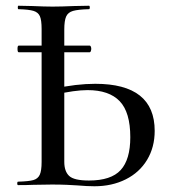

<svg xmlns="http://www.w3.org/2000/svg" viewBox="-20 -645 594 669"><path d="M41 -475Q41 -486 45 -486H293Q295 -486 296.5 -482.5Q298 -479 298 -475Q298 -471 296.5 -467Q295 -463 293 -463H45Q41 -463 41 -475ZM249 1Q235 0 212.5 -1Q190 -2 161 -2L96 -1Q76 0 43 0Q40 0 40 -6Q40 -12 43 -12Q80 -13 96 -17.5Q112 -22 118.5 -36Q125 -50 125 -81V-544Q125 -575 119 -588.5Q113 -602 97 -607Q81 -612 44 -613Q42 -613 42 -619Q42 -625 44 -625L92 -624Q136 -622 163 -622Q193 -622 239 -624L290 -625Q293 -625 293 -619Q293 -613 290 -613Q252 -612 234.5 -607Q217 -602 210.5 -587.5Q204 -573 204 -542V-81Q204 -48 221 -32Q238 -16 290 -16Q367 -16 400.5 -52.5Q434 -89 434 -167Q434 -254 397 -292.5Q360 -331 285 -331Q240 -331 171 -315L168 -336Q246 -353 312 -353Q519 -353 519 -189Q519 -132 492.5 -88Q466 -44 418 -20Q370 4 309 4Q284 4 249 1Z"/></svg>

Font: Cormorant SC Medium
Style: Regular
Weight: 500
Designer: Christian Thalmann (Catharsis Fonts)
Foundry: Catharsis Fonts
Version: Version 4.000